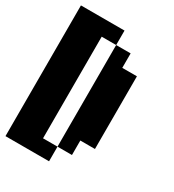

<svg xmlns="http://www.w3.org/2000/svg" viewBox="-181 -794 863 954"><g transform="rotate(30 250.0 -317.0)"><path d="M0 57.6V-692.4H250V-609.4H333V-526.4H417V-109.4H333V-26.4H250V-609.4H167V-26.4H250V57.6Z"/></g></svg>

Font: KH Dot Dougenzaka 12
Style: Regular
Weight: 400
Designer: Original version for X68000 by Keitarou Hiraki (http://hp.vector.co.jp/authors/VA000874/) / TrueType conversion by Homem
Version: Version 1.00.20150527